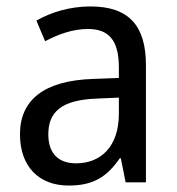

<svg xmlns="http://www.w3.org/2000/svg" viewBox="-20 -566 548 596"><path d="M261 -546C197 -546 138 -528 93 -502L120 -438C162 -460 206 -476 253 -476C316 -476 349 -443 349 -357V-324L269 -321C117 -316 42 -256 42 -149C42 -49 101 10 193 10C270 10 312 -17 352 -75H355L370 0H433V-364C433 -486 380 -546 261 -546ZM281 -260 349 -263V-213C349 -111 293 -59 216 -59C164 -59 130 -87 130 -149C130 -218 170 -256 281 -260Z"/></svg>

Font: Noto Sans Ethiopic SemiCondensed
Style: Regular
Weight: 400
Width: 4
Designer: Monotype Design Team
Foundry: Monotype Imaging Inc.
Version: Version 2.102